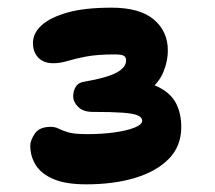

<svg xmlns="http://www.w3.org/2000/svg" viewBox="-20 -878 560 501"><path d="M205 -397Q152 -397 120 -410.5Q88 -424 73.5 -447Q59 -470 59 -498Q59 -512 71 -529.5Q83 -547 112 -547Q124 -547 132.5 -542.5Q141 -538 157 -533Q173 -528 208 -528Q246 -528 278.5 -532.5Q311 -537 331 -545Q351 -553 351 -563Q351 -572 339 -577Q327 -582 299.5 -584Q272 -586 222 -586Q197 -586 184 -599Q171 -612 171 -627Q171 -641 178 -652Q185 -663 201 -665Q259 -675 284 -688.5Q309 -702 309 -720Q309 -730 302 -733Q295 -736 280 -736Q234 -736 205 -730.5Q176 -725 156.5 -719Q137 -713 119 -713Q94 -713 80 -727.5Q66 -742 66 -766Q66 -791 88 -811.5Q110 -832 155 -845Q200 -858 271 -858Q345 -858 381.5 -827Q418 -796 418 -746Q418 -719 406.5 -690.5Q395 -662 366.5 -640.5Q338 -619 287 -610L285 -670Q352 -670 388 -653.5Q424 -637 438.5 -610Q453 -583 453 -547Q453 -496 420 -463Q387 -430 331.5 -413.5Q276 -397 205 -397Z"/></svg>

Font: Shantell Sans
Style: Bold
Weight: 700
Designer: Stephen Nixon, Anya Danilova, Shantell Martin
Foundry: Arrow Type
Version: Version 1.011;[c5ecc13dd]